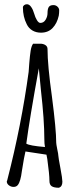

<svg xmlns="http://www.w3.org/2000/svg" viewBox="-20 -876 339 905"><path d="M213 -24Q213 -54 203 -126L199 -147L100 -162Q94 -139 83 -69Q77 -20 64 -4Q57 5 44 5Q32 5 22 -2.5Q12 -10 12 -21L14 -26L15 -30Q81 -287 115 -537Q115 -541 116 -550.5Q117 -560 118 -578Q121 -615 124.5 -637Q128 -659 136 -670H170Q184 -670 194 -663.5Q204 -657 204 -645Q204 -569 225 -419Q245 -265 245 -203Q245 -197 250 -172Q255 -149 255 -142Q255 -135 265 -82Q274 -34 274 -20V-19Q274 3 258 9Q235 9 224 2Q213 -5 213 -24ZM189 -220Q189 -310 173 -450L163 -554Q120 -319 104 -199Q119 -189 192 -183Q189 -198 189 -220ZM106 -762Q88 -797 88 -841Q88 -847 93.5 -851.5Q99 -856 107 -856Q118 -856 127 -843Q136 -830 141 -812Q146 -794 154 -781Q162 -768 170 -768Q186 -768 195 -783Q204 -798 204 -814Q204 -834 210 -843Q216 -852 232 -852Q243 -852 251 -844.5Q259 -837 259 -827Q259 -814 257 -802Q249 -766 228 -744Q207 -722 173 -722Q150 -722 132.5 -732.5Q115 -743 106 -762Z"/></svg>

Font: Amatic SC
Style: Bold
Weight: 700
Designer: Multiple Designers
Foundry: Vernon Adams
Version: Version 2.505